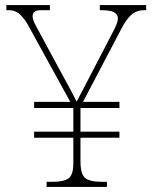

<svg xmlns="http://www.w3.org/2000/svg" viewBox="-20 -734 599 754"><path d="M163 0V-20H186Q230 -20 249 -33.5Q268 -47 268 -93V-193H114V-217H268V-310H114V-334H256L86 -643Q67 -672 51.5 -683Q36 -694 15 -694H5V-714H176V-694H141Q108 -694 108 -671Q108 -662 112 -651.5Q116 -641 123 -629L212 -464Q229 -433 247 -400Q265 -367 281 -335Q289 -350 304.5 -379.5Q320 -409 338 -444L418 -598Q429 -618 436 -634.5Q443 -651 443 -664Q442 -678 427.5 -686Q413 -694 376 -694H372V-714H554V-694H546Q517 -694 496.5 -676.5Q476 -659 455 -618L306 -334H449V-310H296V-217H449V-193H296V-102Q296 -50 314.5 -35Q333 -20 379 -20H400V0Z"/></svg>

Font: Noto Serif Tamil Thin
Style: Italic
Weight: 100
Italic angle: -12°
Designer: Indian Type Foundry, Tom Grace, and the Monotype Design Team
Foundry: Monotype Imaging Inc.
Version: Version 2.003; ttfautohint (v1.8.4.7-5d5b)